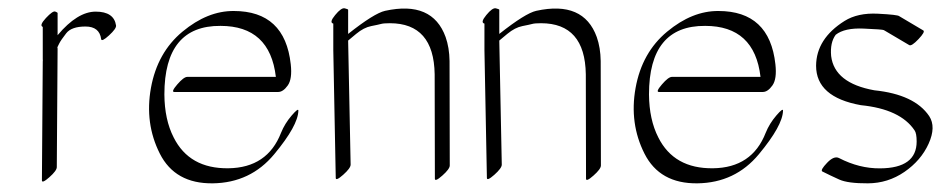

<svg xmlns="http://www.w3.org/2000/svg" viewBox="-20 -403 2225 454"><path d="M116.2 -319.8Q163.1 -375.5 206.3 -375.5Q249.5 -375.5 254.4 -342.8Q255.4 -335.4 237.8 -319.3Q220.2 -303.2 219.2 -310.5Q215.3 -340.3 182.1 -340.3Q148.9 -340.3 136.5 -324.2Q124 -308.1 120.1 -300.3Q115.2 -291 115.7 -290Q116.2 -289.1 116.2 -288.6L114.3 -7.8Q114.3 0.5 96.7 16.1Q79.1 31.7 79.1 23.4L81.1 -257.3Q81.1 -258.3 81.3 -260.3Q81.5 -262.2 81.1 -263.2V-339.4Q72.3 -342.8 88.6 -360.4Q105 -377.9 110.6 -375.7Q116.2 -373.5 116.2 -372.1Z M390.6 -78.1Q427.7 -3.9 520 -5.1Q612.3 -6.3 644.5 -88.9Q653.3 -110.8 669.7 -129.9Q686 -148.9 685.5 -141.1Q684.6 -106 628.4 -38.3Q572.3 29.3 483.2 30.5Q394 31.7 357.9 -39.8Q321.8 -111.3 336.9 -195.1Q352.1 -278.8 411.4 -328.1Q470.7 -377.4 532.7 -377Q653.8 -377 667.5 -251Q671.4 -216.3 660.4 -200.9Q649.4 -185.5 637.7 -185.5H392.1Q383.8 -185.5 399.2 -203.4Q414.6 -221.2 422.9 -221.2H632.3Q618.2 -341.8 501.5 -341.8Q368.7 -342.8 368.7 -179.7Q369.1 -120.1 390.6 -78.1Z M768.1 -284.2V-347.2Q757.8 -349.6 772.5 -367.4Q787.1 -385.3 795.2 -383.3Q803.2 -381.3 803.2 -379.9V-322.8Q864.7 -371.6 890.6 -377.4Q1002.4 -401.9 1033.7 -315.4Q1042.5 -290.5 1043 -258.8L1043.5 -11.7Q1043.5 -3.4 1025.9 12.2Q1008.3 27.8 1008.3 19.5L1007.8 -227.5Q1005.9 -348.1 901.9 -348.1Q887.2 -348.1 881.1 -346.4Q875 -344.7 857.7 -341.3Q840.3 -337.9 822.3 -323Q804.2 -308.1 803.2 -307.1L809.1 -13.7Q809.1 -5.4 791.5 10.3Q773.9 25.9 773.9 17.6Z M1125.5 -284.2V-347.2Q1115.2 -349.6 1129.9 -367.4Q1144.5 -385.3 1152.6 -383.3Q1160.6 -381.3 1160.6 -379.9V-322.8Q1222.2 -371.6 1248 -377.4Q1359.9 -401.9 1391.1 -315.4Q1399.9 -290.5 1400.4 -258.8L1400.9 -11.7Q1400.9 -3.4 1383.3 12.2Q1365.7 27.8 1365.7 19.5L1365.2 -227.5Q1363.3 -348.1 1259.3 -348.1Q1244.6 -348.1 1238.5 -346.4Q1232.4 -344.7 1215.1 -341.3Q1197.8 -337.9 1179.7 -323Q1161.6 -308.1 1160.6 -307.1L1166.5 -13.7Q1166.5 -5.4 1148.9 10.3Q1131.3 25.9 1131.3 17.6Z M1536.6 -78.1Q1573.7 -3.9 1666 -5.1Q1758.3 -6.3 1790.5 -88.9Q1799.3 -110.8 1815.7 -129.9Q1832 -148.9 1831.5 -141.1Q1830.6 -106 1774.4 -38.3Q1718.3 29.3 1629.2 30.5Q1540 31.7 1503.9 -39.8Q1467.8 -111.3 1482.9 -195.1Q1498 -278.8 1557.4 -328.1Q1616.7 -377.4 1678.7 -377Q1799.8 -377 1813.5 -251Q1817.4 -216.3 1806.4 -200.9Q1795.4 -185.5 1783.7 -185.5H1538.1Q1529.8 -185.5 1545.2 -203.4Q1560.5 -221.2 1568.8 -221.2H1778.3Q1764.2 -341.8 1647.5 -341.8Q1514.6 -342.8 1514.6 -179.7Q1515.1 -120.1 1536.6 -78.1Z M1963.9 -29.3Q2012.2 -4.4 2061 -4.9Q2147.5 -5.4 2147.5 -68.4Q2147.5 -87.9 2142.6 -94.7Q2108.9 -145 2015.6 -154.3Q1909.7 -173.3 1909.7 -247.6Q1910.2 -311.5 1977.1 -353.5Q2008.3 -373 2055.7 -370.6Q2103 -368.2 2106.4 -364.7L2163.1 -331.1Q2168.5 -328.1 2151.9 -310.5Q2135.3 -293 2129.9 -296.4L2072.8 -330.1Q2072.3 -330.1 2069.8 -331.8Q2067.4 -333.5 2022.2 -335.4Q1977.1 -337.4 1956.1 -320.8Q1942.4 -302.2 1945.3 -270.5Q1953.1 -206.5 2047.4 -189.5Q2142.6 -179.7 2177.2 -128.4Q2193.8 -103 2175.8 -63.2Q2157.7 -23.4 2118.7 3.4Q2079.6 30.3 2032.2 30.5Q1984.9 30.8 1964.4 21.5Q1943.8 12.2 1924.3 2.4Q1919.4 -1 1935.8 -18.1Q1952.1 -35.2 1963.9 -29.3Z"/></svg>

Font: ML-NILA06_NewLipi
Style: Regular
Weight: 400
Designer: CLT@C-DIT
Version: Version ML-NILA06_NewLipi 2.